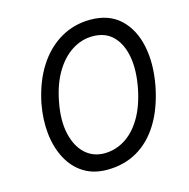

<svg xmlns="http://www.w3.org/2000/svg" viewBox="-106 -812 908 924"><g transform="rotate(-15 348.5 -350.5)"><path d="M317 9Q249 9 200 -22Q151 -53 122 -108Q93 -163 85.5 -233.5Q78 -304 93 -383Q114 -485 160.5 -558Q207 -631 274.5 -670.5Q342 -710 423 -710Q516 -710 572 -657.5Q628 -605 646.5 -516.5Q665 -428 644 -318Q623 -213 578 -140Q533 -67 467 -29Q401 9 317 9ZM324 -71Q378 -71 425.5 -100Q473 -129 508 -187Q543 -245 560 -331Q577 -419 565 -486Q553 -553 515 -591.5Q477 -630 414 -630Q359 -630 311 -599.5Q263 -569 228 -511Q193 -453 177 -370Q159 -279 174 -211.5Q189 -144 228.5 -107.5Q268 -71 324 -71Z"/></g></svg>

Font: REM Light
Style: Italic
Weight: 300
Italic angle: -11°
Designer: Octavio Pardo
Foundry: Ashler Design
Version: Version 1.005;gftools[0.9.28]